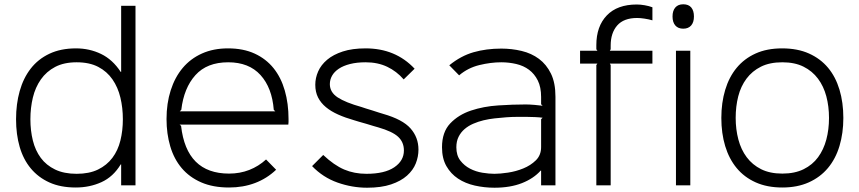

<svg xmlns="http://www.w3.org/2000/svg" viewBox="-20 -866 4015 897"><path d="M613 0H546V-98H544Q509 -40 454 -15Q399 10 334 10Q263 10 211 -13.5Q159 -37 124 -79Q89 -121 72 -179.5Q55 -238 55 -309Q55 -380 72 -440.5Q89 -501 123.5 -545.5Q158 -590 211 -615Q264 -640 335 -640Q398 -640 452 -614Q506 -588 544 -530H546V-839H613ZM554 -309Q554 -362 542.5 -410Q531 -458 505.5 -495Q480 -532 439 -553.5Q398 -575 338 -575Q279 -575 238 -553.5Q197 -532 171 -495Q145 -458 133.5 -410Q122 -362 122 -309Q122 -256 133.5 -209.5Q145 -163 170.5 -128.5Q196 -94 237.5 -74Q279 -54 338 -54Q397 -54 438 -74Q479 -94 505 -128.5Q531 -163 542.5 -209.5Q554 -256 554 -309Z M1328 -310Q1328 -302 1328 -296Q1328 -290 1327 -284H819L826 -278Q851 -55 1050 -55Q1101 -55 1144.5 -72Q1188 -89 1223 -121L1270 -73Q1227 -32 1171.5 -11Q1116 10 1050 10Q975 10 920 -14Q865 -38 829 -80.5Q793 -123 775.5 -182Q758 -241 758 -310Q758 -383 777.5 -444Q797 -505 833.5 -548.5Q870 -592 923.5 -616Q977 -640 1045 -640Q1117 -640 1170 -615.5Q1223 -591 1258 -547.5Q1293 -504 1310.5 -443Q1328 -382 1328 -310ZM1266 -346 1259 -353Q1251 -456 1197 -515.5Q1143 -575 1046 -575Q947 -575 893 -515Q839 -455 827 -353L820 -346Z M1935 -167Q1935 -134 1922.5 -102.5Q1910 -71 1881.5 -45.5Q1853 -20 1807 -4.5Q1761 11 1695 11Q1625 11 1557 -13Q1489 -37 1438 -90L1490 -142Q1541 -94 1588 -74Q1635 -54 1692 -54Q1777 -54 1822 -84.5Q1867 -115 1867 -163Q1867 -202 1840 -227Q1813 -252 1747 -271Q1742 -272 1726 -277Q1710 -282 1691.5 -287.5Q1673 -293 1656.5 -297.5Q1640 -302 1635 -304Q1593 -316 1559.5 -331Q1526 -346 1502.5 -365.5Q1479 -385 1466 -410.5Q1453 -436 1453 -470Q1453 -502 1466.5 -532.5Q1480 -563 1508.5 -587Q1537 -611 1581.5 -625.5Q1626 -640 1688 -640Q1828 -640 1917 -545L1866 -495Q1833 -533 1789 -554Q1745 -575 1688 -575Q1647 -575 1615.5 -567Q1584 -559 1563 -545Q1542 -531 1531.5 -512.5Q1521 -494 1521 -473Q1521 -435 1557.5 -411Q1594 -387 1669 -366Q1674 -364 1688.5 -359.5Q1703 -355 1719.5 -350Q1736 -345 1750.5 -340Q1765 -335 1770 -334Q1861 -308 1898 -266Q1935 -224 1935 -167Z M2575 -414V0H2508V-69H2506Q2473 -32 2418.5 -10.5Q2364 11 2290 11Q2243 11 2198.5 1Q2154 -9 2120 -31.5Q2086 -54 2065.5 -90Q2045 -126 2045 -178Q2045 -249 2083.5 -289.5Q2122 -330 2180.5 -349.5Q2239 -369 2307.5 -373.5Q2376 -378 2436 -378Q2453 -378 2477 -376Q2501 -374 2515 -372L2508 -379V-413Q2508 -459 2492.5 -490Q2477 -521 2451.5 -540Q2426 -559 2392 -567Q2358 -575 2322 -575Q2273 -575 2219.5 -562Q2166 -549 2125 -514L2079 -561Q2133 -605 2192.5 -622Q2252 -639 2322 -639Q2371 -639 2417 -628Q2463 -617 2498 -591Q2533 -565 2554 -522Q2575 -479 2575 -414ZM2515 -316Q2501 -318 2479 -319Q2457 -320 2441 -320Q2420 -320 2395.5 -320Q2371 -320 2345 -318Q2318 -316 2291 -313Q2264 -310 2239 -304Q2214 -298 2191 -288Q2168 -278 2150.5 -263Q2133 -248 2122.5 -227Q2112 -206 2112 -178Q2112 -140 2130.5 -116Q2149 -92 2176 -78Q2203 -64 2234 -59Q2265 -54 2290 -54Q2316 -54 2353 -59.5Q2390 -65 2424.5 -79Q2459 -93 2483.5 -117Q2508 -141 2508 -179V-309Z M3028 -569H2829L2833 -562V0H2766V-562L2771 -569H2690V-629H2771L2766 -636V-655Q2766 -743 2815 -794Q2864 -845 2955 -845Q2972 -845 2992 -841.5Q3012 -838 3028 -832V-771Q3011 -776 2991 -779Q2971 -782 2957 -782Q2894 -782 2863.5 -747Q2833 -712 2833 -653V-636L2829 -629H3028Z M3222 -789Q3222 -762 3209 -747Q3196 -732 3172 -732Q3148 -732 3135 -747Q3122 -762 3122 -789Q3122 -816 3135 -831Q3148 -846 3172 -846Q3197 -846 3209.5 -831Q3222 -816 3222 -789ZM3205 0H3138V-629H3205Z M3920 -315Q3920 -244 3902 -184Q3884 -124 3848 -81Q3812 -38 3758.5 -14Q3705 10 3635 10Q3564 10 3510.5 -14Q3457 -38 3421.5 -81Q3386 -124 3368 -183.5Q3350 -243 3350 -315Q3350 -386 3368 -446Q3386 -506 3421.5 -549Q3457 -592 3510 -616Q3563 -640 3634 -640Q3706 -640 3759.5 -616Q3813 -592 3848.5 -549.5Q3884 -507 3902 -447Q3920 -387 3920 -315ZM3853 -315Q3853 -369 3840.5 -416Q3828 -463 3801.5 -498.5Q3775 -534 3734 -554.5Q3693 -575 3635 -575Q3576 -575 3535 -554.5Q3494 -534 3467.5 -498.5Q3441 -463 3429 -416Q3417 -369 3417 -315Q3417 -262 3429.5 -214.5Q3442 -167 3468.5 -131.5Q3495 -96 3536 -75.5Q3577 -55 3635 -55Q3693 -55 3734.5 -75.5Q3776 -96 3802 -131.5Q3828 -167 3840.5 -214Q3853 -261 3853 -315Z"/></svg>

Font: TypoPRO Sinkin Sans
Style: 300 Light
Weight: 300
Designer: Keith Bates
Foundry: K-Type
Version: Sinkin Sans (version 1.0)  by Keith Bates   •   © 2014   www